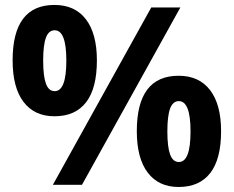

<svg xmlns="http://www.w3.org/2000/svg" viewBox="-20 -744 941 773"><path d="M153.8 -500Q153.8 -438 164.8 -407.5Q175.8 -377 200.2 -377Q247.1 -377 247.1 -500Q247.1 -622.1 200.2 -622.1Q175.8 -622.1 164.8 -592Q153.8 -562 153.8 -500ZM370.1 -501Q370.1 -388.7 326.7 -332.3Q283.2 -275.9 199.2 -275.9Q118.7 -275.9 74.7 -333.7Q30.8 -391.6 30.8 -501Q30.8 -724.1 199.2 -724.1Q281.7 -724.1 325.9 -666.3Q370.1 -608.4 370.1 -501ZM706.1 -713.9 310.1 0H192.9L588.9 -713.9ZM653.8 -214.8Q653.8 -152.8 664.8 -122.3Q675.8 -91.8 700.2 -91.8Q747.1 -91.8 747.1 -214.8Q747.1 -336.9 700.2 -336.9Q675.8 -336.9 664.8 -306.9Q653.8 -276.9 653.8 -214.8ZM870.1 -215.8Q870.1 -104 826.7 -47.6Q783.2 8.8 699.2 8.8Q618.7 8.8 574.7 -49.1Q530.8 -106.9 530.8 -215.8Q530.8 -439 699.2 -439Q781.7 -439 825.9 -381.1Q870.1 -323.2 870.1 -215.8Z"/></svg>

Font: CAA NEO Sans
Style: Bold
Weight: 700
Version: Version 1.10